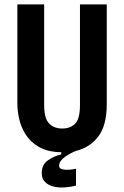

<svg xmlns="http://www.w3.org/2000/svg" viewBox="-20 -680 565 874"><path d="M326 165Q303 171 276 173Q249 175 225 169.5Q201 164 185.5 149Q170 134 170 107Q170 70 198 50Q226 30 259 23V13Q197 12 157.5 -11Q118 -34 96.5 -68.5Q75 -103 67 -140Q59 -177 59 -206V-660H181V-202Q181 -142 203 -118.5Q225 -95 263 -95Q301 -95 322.5 -117.5Q344 -140 344 -202V-660H466V-206Q466 -108 426.5 -57.5Q387 -7 325 7Q249 40 249 74Q249 87 263.5 90.5Q278 94 296.5 92.5Q315 91 326 88Z"/></svg>

Font: Bricolage Grotesque 10pt Condensed SemiBold
Style: Regular
Weight: 600
Width: 3
Designer: Mathieu Triay
Foundry: Atelier Triay
Version: Version 1.000; ttfautohint (v1.8.4.7-5d5b);gftools[0.9.32]